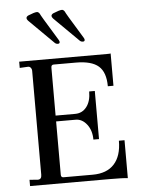

<svg xmlns="http://www.w3.org/2000/svg" viewBox="-57 -871 676 918"><g transform="rotate(-5 281.5 -411.5)"><path d="M519 3Q496 0 431 0H50V-30L90 -27Q108 -27 108 -49V-548Q108 -557 102.5 -563.5Q97 -570 88 -569L50 -567V-597H472Q487 -597 489 -598V-443H462Q462 -510 428.5 -539.5Q395 -569 320 -569H213Q201 -569 201 -555V-325H295Q329 -325 350 -352Q371 -379 371 -426H398V-195H371Q371 -239 348.5 -268Q326 -297 295 -297H201V-41Q201 -28 213 -28H353Q421 -28 456.5 -67Q492 -106 492 -179H519ZM347 -672Q316 -703 288 -730.5Q260 -758 245 -773Q230 -788 229 -789Q223 -796 223 -801Q223 -808 232 -813Q263 -826 275 -826Q282 -826 288 -817Q290 -810 351 -711L368 -683Q371 -677 371 -674Q371 -666 362 -666Q353 -666 347 -672ZM227 -672 109 -789Q103 -796 103 -801Q103 -808 112 -813Q143 -826 155 -826Q162 -826 168 -817Q170 -810 231 -711L248 -683Q251 -677 251 -674Q251 -666 242 -666Q233 -666 227 -672Z"/></g></svg>

Font: UnnaRegular
Style: Regular
Weight: 400
Designer: Jorge de Buen Unna
Foundry: Omnibus-Type
Version: Version 2.008;hotconv 1.0.109;makeotfexe 2.5.65596